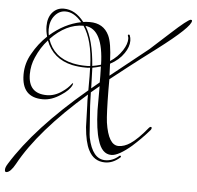

<svg xmlns="http://www.w3.org/2000/svg" viewBox="-120 -641 887 865"><g transform="rotate(5 323.5 -209.0)"><path d="M-61 169Q-67 169 -67 160V158Q-67 148 -57 132Q49 -39 276 -230V-294Q276 -319 275 -332Q270 -331 264.5 -331Q259 -331 254 -331Q224 -331 194 -337Q105 -357 75 -438Q43 -403 23 -356Q7 -320 7 -280Q7 -192 91 -192Q128 -192 162 -217Q184 -232 199 -252Q203 -256 203 -256Q207 -256 203 -247Q192 -223 156 -200Q115 -172 75 -172Q-21 -172 -21 -276Q-21 -327 5 -371Q31 -418 70 -455Q63 -479 63 -502Q63 -541 83 -564Q103 -587 134 -587Q186 -587 226 -535Q242 -537 256 -537Q318 -537 343 -485Q359 -452 362 -370Q396 -392 417 -425Q435 -453 435 -477Q435 -485 432 -490Q431 -494 434 -496Q438 -497 440 -494Q445 -482 445 -469Q445 -441 425 -412Q403 -379 363 -358Q363 -340 365 -304L534 -439L622 -519Q694 -585 708 -587Q714 -587 714 -583Q715 -555 567 -443Q495 -389 445 -350Q395 -311 366 -288V-240Q367 -132 372 -93Q387 8 433 8Q459 8 486 -10Q519 -32 563 -86Q570 -93 574 -89Q575 -88 575 -85Q575 -81 571 -76Q552 -54 533 -35Q514 -16 495 1Q467 25 444 38Q421 51 404 51Q361 51 343 -11Q328 -57 325 -144V-253L288 -222L289 -187Q289 -172 290 -161L297 -62Q299 -26 301 -18Q321 77 379 77Q413 77 441 52Q444 49 447 52Q450 55 447 58Q415 87 379 87Q328 87 304 39Q286 5 280 -64L277 -161Q276 -171 276 -184V-211Q65 -27 -20 129Q-41 167 -59 169ZM77 -461Q142 -518 217 -533Q182 -575 143 -575Q114 -575 94 -550.5Q74 -526 74 -489Q74 -474 77 -461ZM252 -339Q258 -339 263.5 -339Q269 -339 275 -340Q271 -456 229 -518Q151 -518 81 -445Q108 -364 196 -345Q225 -339 252 -339ZM284 -341Q303 -344 323 -350Q319 -510 238 -518Q275 -459 284 -341ZM288 -240 324 -270V-299Q324 -317 323 -342Q302 -336 285 -333Z"/></g></svg>

Font: Lovers Quarrel
Style: Regular
Weight: 400
Designer: Robert E. Leuschke
Foundry: Robert E. Leuschke
Version: Version 1.010; ttfautohint (v1.8.3)